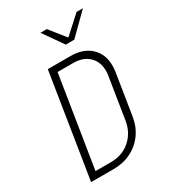

<svg xmlns="http://www.w3.org/2000/svg" viewBox="-223 -1059 1047 1173"><g transform="rotate(-30 300.0 -472.5)"><path d="M66 0 182 -730H342Q431 -730 483 -681.5Q535 -633 535 -552Q535 -531 532 -510L486 -220Q476 -155 440 -105Q404 -55 348.5 -27.5Q293 0 226 0ZM233 -45Q312 -45 367.5 -93Q423 -141 436 -220L482 -510Q485 -527 485 -543Q485 -608 444.5 -646.5Q404 -685 335 -685H225L123 -45ZM412 -805H352L254 -945H299L386 -836H389L509 -945H554Z"/></g></svg>

Font: JetBrains Mono Extra Light
Style: Italic
Weight: 200
Italic angle: -9°
Monospace: yes
Designer: Philipp Nurullin, Konstantin Bulenkov
Foundry: JetBrains
Version: 2.002